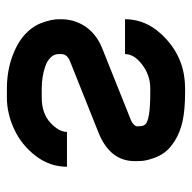

<svg xmlns="http://www.w3.org/2000/svg" viewBox="-20 -532 564 565"><g transform="rotate(90 262.5 -250.0)"><path d="M37.1 -335.4Q37.1 -404.8 97.4 -458.5Q157.7 -512.2 240.7 -512.2H251Q304.7 -512.2 338.9 -504.4Q370.6 -497.1 393.6 -482.7Q416.5 -468.3 427.7 -453.6Q439 -439 445.6 -420.2Q452.1 -401.4 453.4 -391.1Q454.6 -380.9 454.6 -369.6V-363.8Q454.6 -291 370.6 -257.3L159.2 -172.9Q139.6 -164.6 139.6 -147V-140.1Q139.6 -126.5 149.7 -116.5Q159.7 -106.4 175.5 -100.8Q191.4 -95.2 208 -92.8Q224.6 -90.3 240.7 -90.3H267.6Q314 -90.3 341.3 -115.5Q368.7 -140.6 368.7 -164.6H471.2Q471.2 -114.3 439.5 -72.8Q407.7 -31.2 361.3 -9.5Q314.9 12.2 267.6 12.2H240.7Q171.4 12.2 115.2 -17.6Q90.3 -30.8 73.2 -49.6Q56.2 -68.4 49.1 -86.9Q42 -105.5 39.6 -117.9Q37.1 -130.4 37.1 -140.1V-147Q37.1 -187 58.8 -219Q80.6 -251 121.1 -267.6L334.5 -353Q340.8 -355.5 346.4 -360.8Q352.1 -366.2 352.1 -370.6V-376.5Q352.1 -389.2 346.2 -395.5Q340.3 -401.9 318.1 -405.8Q295.9 -409.7 251 -409.7H240.7Q202.1 -409.7 170.9 -386Q139.6 -362.3 139.6 -335.4Z"/></g></svg>

Font: Anka/Coder Condensed
Style: Bold
Weight: 700
Width: 4
Monospace: yes
Version: Version 001.100